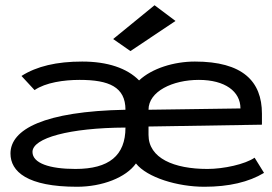

<svg xmlns="http://www.w3.org/2000/svg" viewBox="-20 -702 1040 733"><path d="M478 -507 650 -622 570 -682 412 -553ZM274 11C370 11 461 -24 499 -78C542 -24 658 11 760 11C854 11 930 -7 988 -42L952 -100C916 -75 834 -57 772 -57C644 -57 547 -98 547 -187V-219L980 -226V-268C980 -392 906 -467 724 -467C644 -467 560 -441 511 -395C465 -442 390 -467 294 -467C196 -467 120 -449 62 -412L112 -358C154 -387 224 -397 284 -397C396 -397 459 -370 459 -283C148 -277 20 -208 20 -116C20 -47 84 11 274 11ZM547 -283C547 -353 639 -397 739 -397C839 -397 898 -353 898 -288ZM268 -57C169 -57 104 -79 104 -122C104 -175 245 -214 459 -215C459 -108 396 -57 268 -57Z"/></svg>

Font: Inconsolata UltraExpanded
Style: Regular
Weight: 400
Width: 9
Monospace: yes
Designer: Raph Levien, Cyreal, Brenton Simpson
Foundry: Raph Levien, Cyreal, Google
Version: Version 3.100